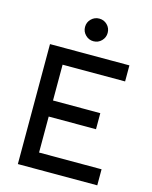

<svg xmlns="http://www.w3.org/2000/svg" viewBox="-131 -987 848 1072"><g transform="rotate(15 293.0 -451.0)"><path d="M78.1 0V-693.4H175.8V0ZM78.1 0V-92.8H537.1V0ZM78.1 -300.8V-393.6H449.2V-300.8ZM78.1 -600.6V-693.4H537.1V-600.6ZM307.6 -771.5Q280.8 -771.5 261.5 -790.8Q242.2 -810.1 242.2 -836.9Q242.2 -864.3 261.5 -883.3Q280.8 -902.3 307.6 -902.3Q335 -902.3 354 -883.3Q373 -864.3 373 -836.9Q373 -810.1 354 -790.8Q335 -771.5 307.6 -771.5Z"/></g></svg>

Font: Cascadia Code PL
Style: Regular
Weight: 400
Monospace: yes
Designer: Aaron Bell
Foundry: Saja Typeworks
Version: Version 2102.003